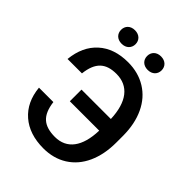

<svg xmlns="http://www.w3.org/2000/svg" viewBox="-248 -1019 1160 1160"><g transform="rotate(45 332.0 -439.0)"><path d="M156.2 -829.1C156.2 -796.4 179.2 -771.5 217.8 -771.5C256.3 -771.5 279.8 -796.4 279.8 -829.1C279.8 -861.8 256.3 -886.7 217.8 -886.7C179.2 -886.7 156.2 -861.8 156.2 -829.1ZM379.4 -828.6C379.4 -795.9 402.3 -771 440.9 -771C479.5 -771 502.9 -795.9 502.9 -828.6C502.9 -861.3 479.5 -886.2 440.9 -886.2C402.3 -886.2 379.4 -861.3 379.4 -828.6ZM52.7 -231C60.1 -155.3 87.9 -96.7 136.7 -54.2C185.5 -11.7 250.5 9.8 331.1 9.8C388.2 9.8 439 -3.9 482.4 -31.2C525.9 -58.6 559.6 -97.7 583 -148.9C606 -199.7 617.7 -258.8 617.7 -326.2V-386.2C617.2 -453.1 605.5 -511.7 581.5 -562.5C557.6 -613.3 523.4 -652.3 479 -679.7C434.6 -707 383.3 -720.7 325.2 -720.7C246.6 -720.7 183.1 -699.2 135.7 -656.2C87.9 -613.3 60.1 -553.2 52.2 -475.6H175.3C187 -578.6 233.9 -621.1 325.2 -621.1C429.2 -621.1 488.3 -544.9 493.7 -404.3H242.7V-304.7H493.7C489.7 -164.6 432.6 -88.4 331.1 -88.4C283.2 -88.4 247.1 -99.1 222.7 -121.1C197.8 -143.1 182.1 -179.7 175.8 -231Z"/></g></svg>

Font: Roboto Medium
Style: Regular
Weight: 500
Designer: Google
Version: Version 2.137; 2017